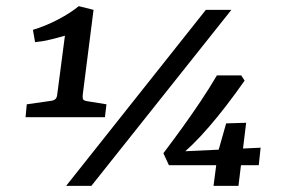

<svg xmlns="http://www.w3.org/2000/svg" viewBox="-20 -604 947 624"><path d="M249 -297Q248 -288 249.5 -282.5Q251 -277 264 -275L326 -265L321 -223H63L67 -265L144 -276Q154 -277 159.5 -281.5Q165 -286 166 -297L191 -488Q167 -481 142 -475Q117 -469 94 -467L87 -507Q127 -519 167.5 -540Q208 -561 236 -584L284 -572ZM195 0 649 -572H732L277 0ZM511 -106Q542 -147 572 -188.5Q602 -230 630.5 -272.5Q659 -315 685 -359H764L775 -342Q714 -255 659 -191.5Q604 -128 560 -94L550 -111L827 -124L821 -67H529ZM688 -108 715 -203 780 -205 755 0H674Z"/></svg>

Font: Yrsa SemiBold
Style: Italic
Weight: 600
Italic angle: -7.10001°
Version: Version 2.004